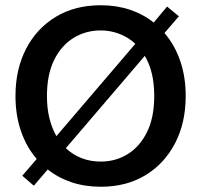

<svg xmlns="http://www.w3.org/2000/svg" viewBox="-20 -700 767 732"><path d="M364 12Q304 12 253 -5Q202 -22 162 -54L109 8L65 -30L120 -94Q81 -139 60 -200Q39 -261 39 -334Q39 -436 79.5 -514Q120 -592 193 -636Q266 -680 364 -680Q424 -680 475 -663Q526 -646 566 -614L617 -675L662 -638L607 -574Q646 -529 667 -468Q688 -407 688 -334Q688 -232 647.5 -154Q607 -76 534.5 -32Q462 12 364 12ZM364 -84Q421 -84 467 -112.5Q513 -141 540.5 -196.5Q568 -252 568 -334Q568 -381 559 -419Q550 -457 532 -487L231 -135Q286 -84 364 -84ZM159 -334Q159 -287 168.5 -249Q178 -211 195 -181L496 -533Q469 -558 435 -571Q401 -584 364 -584Q307 -584 260.5 -555.5Q214 -527 186.5 -471.5Q159 -416 159 -334Z"/></svg>

Font: Atkinson Hyperlegible Next Medium
Style: Regular
Weight: 500
Designer: Elliott Scott, Megan Eiswerth, Linus Boman, Theodore Petrosky, Letters from Sweden
Foundry: Applied Design Works, Letters from Sweden
Version: Version 2.001